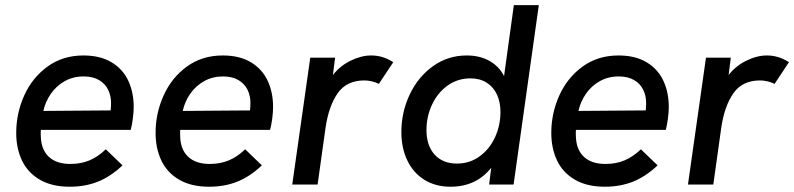

<svg xmlns="http://www.w3.org/2000/svg" viewBox="-20 -717 3086 746"><path d="M43 -200.5Q43 -277 74.2 -346.2Q105.5 -415.5 164.8 -458.5Q224 -501.5 304 -501.5Q369.5 -501.5 413.5 -475Q457.5 -448.5 478.5 -403.2Q499.5 -358 499.5 -301.5Q499.5 -281 496.2 -256.5Q493 -232 488 -212.5H139Q138 -206 138.2 -198.8Q138.5 -191.5 138.5 -188.5Q139.5 -136.5 169.2 -108.2Q199 -80 253.5 -80Q294.5 -80 327.5 -93.8Q360.5 -107.5 391 -137L456 -74.5Q410 -31 360.5 -11.2Q311 8.5 251 8.5Q181.5 8.5 134.8 -18.8Q88 -46 65.5 -93.2Q43 -140.5 43 -200.5ZM410 -288Q411.5 -301.5 411.5 -317.5Q411.5 -345 400.2 -368.2Q389 -391.5 365 -405.8Q341 -420 305 -420Q264 -420 231.2 -401.5Q198.5 -383 177.5 -352.5Q156.5 -322 148.5 -286Z M584.5 -200.5Q584.5 -277 615.8 -346.2Q647 -415.5 706.2 -458.5Q765.5 -501.5 845.5 -501.5Q911 -501.5 955 -475Q999 -448.5 1020 -403.2Q1041 -358 1041 -301.5Q1041 -281 1037.8 -256.5Q1034.5 -232 1029.5 -212.5H680.5Q679.5 -206 679.8 -198.8Q680 -191.5 680 -188.5Q681 -136.5 710.8 -108.2Q740.5 -80 795 -80Q836 -80 869 -93.8Q902 -107.5 932.5 -137L997.5 -74.5Q951.5 -31 902 -11.2Q852.5 8.5 792.5 8.5Q723 8.5 676.2 -18.8Q629.5 -46 607 -93.2Q584.5 -140.5 584.5 -200.5ZM951.5 -288Q953 -301.5 953 -317.5Q953 -345 941.8 -368.2Q930.5 -391.5 906.5 -405.8Q882.5 -420 846.5 -420Q805.5 -420 772.8 -401.5Q740 -383 719 -352.5Q698 -322 690 -286Z M1185.5 -493H1282L1273.5 -425.5Q1301 -461 1342.2 -481.2Q1383.5 -501.5 1422 -501.5Q1445 -501.5 1465.8 -495.2Q1486.5 -489 1508 -475.5L1452 -391Q1441 -397 1425.2 -400.8Q1409.5 -404.5 1396 -404.5Q1327 -404.5 1292.2 -355Q1257.5 -305.5 1245 -221.5L1214 0H1115.5Z M1539.5 -204Q1539.5 -281.5 1572 -350Q1604.5 -418.5 1662.5 -460Q1720.5 -501.5 1793.5 -501.5Q1844 -501.5 1881.5 -480.5Q1919 -459.5 1938.5 -421.5L1976.5 -697H2073.5L1975.5 0H1880.5L1888.5 -65Q1830 8.5 1730.5 8.5Q1672 8.5 1628.8 -18.5Q1585.5 -45.5 1562.5 -93.8Q1539.5 -142 1539.5 -204ZM1924.5 -282Q1924.5 -321 1910.5 -350.5Q1896.5 -380 1870.2 -396.2Q1844 -412.5 1808 -412.5Q1758 -412.5 1719 -384.5Q1680 -356.5 1658.5 -310.2Q1637 -264 1637 -212Q1637 -151.5 1668.5 -116.5Q1700 -81.5 1755.5 -81.5Q1805.5 -81.5 1844 -109.8Q1882.5 -138 1903.5 -184Q1924.5 -230 1924.5 -282Z M2122 -200.5Q2122 -277 2153.2 -346.2Q2184.5 -415.5 2243.8 -458.5Q2303 -501.5 2383 -501.5Q2448.5 -501.5 2492.5 -475Q2536.5 -448.5 2557.5 -403.2Q2578.5 -358 2578.5 -301.5Q2578.5 -281 2575.2 -256.5Q2572 -232 2567 -212.5H2218Q2217 -206 2217.2 -198.8Q2217.5 -191.5 2217.5 -188.5Q2218.5 -136.5 2248.2 -108.2Q2278 -80 2332.5 -80Q2373.5 -80 2406.5 -93.8Q2439.5 -107.5 2470 -137L2535 -74.5Q2489 -31 2439.5 -11.2Q2390 8.5 2330 8.5Q2260.5 8.5 2213.8 -18.8Q2167 -46 2144.5 -93.2Q2122 -140.5 2122 -200.5ZM2489 -288Q2490.5 -301.5 2490.5 -317.5Q2490.5 -345 2479.2 -368.2Q2468 -391.5 2444 -405.8Q2420 -420 2384 -420Q2343 -420 2310.2 -401.5Q2277.5 -383 2256.5 -352.5Q2235.5 -322 2227.5 -286Z M2723 -493H2819.5L2811 -425.5Q2838.5 -461 2879.8 -481.2Q2921 -501.5 2959.5 -501.5Q2982.5 -501.5 3003.2 -495.2Q3024 -489 3045.5 -475.5L2989.5 -391Q2978.5 -397 2962.8 -400.8Q2947 -404.5 2933.5 -404.5Q2864.5 -404.5 2829.8 -355Q2795 -305.5 2782.5 -221.5L2751.5 0H2653Z"/></svg>

Font: HK Grotesk Medium
Style: Italic
Weight: 500
Italic angle: -8°
Designer: Alfredo Marco Pradil
Foundry: Hanken Design Co.
Version: Version 3.004